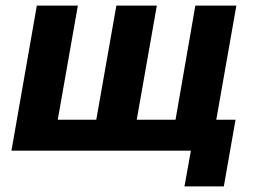

<svg xmlns="http://www.w3.org/2000/svg" viewBox="-20 -540 910 688"><path d="M641 128H782L824 -111H755L827 -520H680L609 -111H470L542 -520H397L325 -111H187L259 -520H112L21 0H664Z"/></svg>

Font: Fixel Display 20240404
Style: Bold Italic
Weight: 700
Italic angle: -10°
Designer: AlfaBravo + MacPaw
Foundry: Kyrylo Tkachov, Marchela Mozhyna, Serhii Makarenko, Maria Weinstein, Zakhar Kryvoshyya
Version: Version 1.211;Glyphs 3.2 (3225)